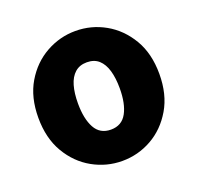

<svg xmlns="http://www.w3.org/2000/svg" viewBox="-109 -699 852 829"><g transform="rotate(-20 317.5 -284.5)"><path d="M318 14Q246 14 182.5 -21.5Q119 -57 79.5 -124Q40 -191 40 -285Q40 -379 79.5 -445.5Q119 -512 182.5 -547.5Q246 -583 318 -583Q391 -583 454 -547.5Q517 -512 556.5 -445.5Q596 -379 596 -285Q596 -191 556.5 -124Q517 -57 454 -21.5Q391 14 318 14ZM318 -130Q368 -130 391 -172Q414 -214 414 -285Q414 -332 404 -366.5Q394 -401 373 -420Q352 -439 318 -439Q285 -439 263.5 -420Q242 -401 232 -366.5Q222 -332 222 -285Q222 -214 245 -172Q268 -130 318 -130Z"/></g></svg>

Font: Noto Sans SC Black
Style: Regular
Weight: 900
Designer: Ryoko NISHIZUKA  (kana, bopomofo & ideographs); Paul D. Hunt (Latin, Greek & Cyrillic); Sandoll Communications , Soo-you
Foundry: Adobe
Version: Version 2.004-H2;hotconv 1.0.118;makeotfexe 2.5.65603